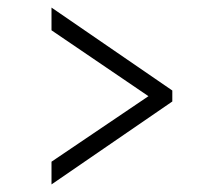

<svg xmlns="http://www.w3.org/2000/svg" viewBox="-20 -604 590 507"><path d="M116 -117V-177L372 -350L116 -524V-584L435 -365V-336Z"/></svg>

Font: Onest ExtraLight
Style: Regular
Weight: 250
Designer: Dmitri Voloshin, Andrey Kudryavtsev
Foundry: Dmitri Voloshin, Andrey Kudryavtsev
Version: Version 1.000;gftools[0.9.33]